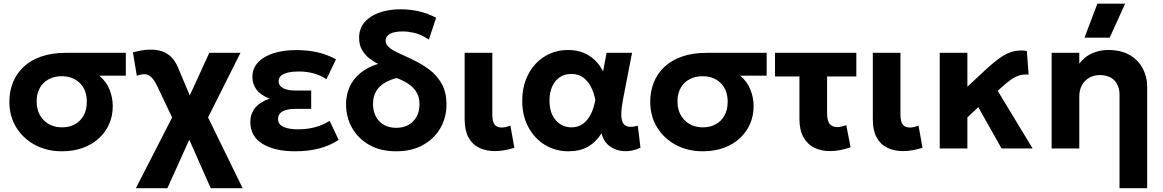

<svg xmlns="http://www.w3.org/2000/svg" viewBox="-20 -784 6144 1014"><path d="M307 15Q228 15 165.2 -18.5Q102.5 -52 66 -111Q29.5 -170 29.5 -247Q29.5 -302 48.5 -349Q67.5 -396 104.8 -431Q142 -466 198 -485.5Q254 -505 328.5 -505H644.5V-384.5H504.5Q542 -353 558.8 -310.5Q575.5 -268 575.5 -223Q575.5 -172.5 556.5 -129.2Q537.5 -86 502.2 -53.5Q467 -21 417.5 -3Q368 15 307 15ZM308 -111.5Q346.5 -111.5 375.8 -127.8Q405 -144 421.8 -174.2Q438.5 -204.5 438.5 -246.5Q438.5 -309 401.8 -345.2Q365 -381.5 306 -381.5Q268 -381.5 238.2 -366Q208.5 -350.5 191 -320.8Q173.5 -291 173.5 -249.5Q173.5 -187 211 -149.2Q248.5 -111.5 308 -111.5Z M697.5 210 916.5 -217V-105.5L810 -330Q791 -370.5 768.2 -385Q745.5 -399.5 702.5 -384L682 -507.5Q775 -533 833.8 -513.5Q892.5 -494 919.5 -429L1008.5 -217L958.5 -228.5L1085.5 -505H1250L1046 -98.5L1053 -216.5L1261.5 210H1093L957 -97.5L1002.5 -97L864 210Z M1539 15Q1430.5 15 1366.2 -24.5Q1302 -64 1302 -140.5Q1302 -181.5 1326.5 -213Q1351 -244.5 1403.5 -263Q1356 -282 1334.5 -311Q1313 -340 1313 -377.5Q1313 -422.5 1342.5 -454.2Q1372 -486 1424.2 -502.8Q1476.5 -519.5 1543.5 -519.5Q1605 -519.5 1655.2 -508.2Q1705.5 -497 1754.5 -471L1704 -365.5Q1674.5 -386 1637.2 -396.2Q1600 -406.5 1558 -406.5Q1527 -406.5 1503 -401.2Q1479 -396 1465.2 -384.8Q1451.5 -373.5 1451.5 -355Q1451.5 -331.5 1474.5 -318.8Q1497.5 -306 1537.5 -306H1623.5V-209H1542.5Q1513.5 -209 1492.2 -203.5Q1471 -198 1459.8 -186.2Q1448.5 -174.5 1448.5 -156Q1448.5 -127.5 1476.5 -114.2Q1504.5 -101 1555 -101Q1602 -101 1644 -112.2Q1686 -123.5 1721 -146L1768.5 -45Q1722.5 -15 1665.5 0Q1608.5 15 1539 15Z M2072.5 15Q1989 15 1930 -18.8Q1871 -52.5 1839.2 -109Q1807.5 -165.5 1807.5 -233Q1807.5 -283.5 1826.8 -325.8Q1846 -368 1883.8 -398.8Q1921.5 -429.5 1977 -446.5Q1957 -456 1933.5 -473.5Q1910 -491 1893.2 -518.2Q1876.5 -545.5 1876.5 -584.5Q1876.5 -633 1905.2 -666.5Q1934 -700 1983.5 -717.5Q2033 -735 2096.5 -735Q2140 -735 2186.5 -725.5Q2233 -716 2283.5 -690.5L2245 -575Q2202 -603 2167.5 -610.5Q2133 -618 2109.5 -618Q2061 -618 2038.8 -604.8Q2016.5 -591.5 2016.5 -570Q2016.5 -549.5 2034 -534.5Q2051.5 -519.5 2082 -505.2Q2112.5 -491 2151.5 -473Q2202 -449.5 2244.5 -418.5Q2287 -387.5 2312.5 -342.2Q2338 -297 2338 -231.5Q2338 -164 2306 -108Q2274 -52 2214.5 -18.5Q2155 15 2072.5 15ZM2072.5 -109Q2110 -109 2137.5 -124.5Q2165 -140 2180.2 -168Q2195.5 -196 2195.5 -233.5Q2195.5 -271.5 2179 -298Q2162.5 -324.5 2135 -342.2Q2107.5 -360 2074 -372Q2037 -362 2009 -344.8Q1981 -327.5 1965.5 -300.5Q1950 -273.5 1950 -235.5Q1950 -179 1983 -144Q2016 -109 2072.5 -109Z M2594 14Q2546.5 14 2510.2 -3.8Q2474 -21.5 2454 -58.5Q2434 -95.5 2434 -154V-505H2580V-181Q2580 -142 2592.2 -126.2Q2604.5 -110.5 2630 -110.5Q2640 -110.5 2651.5 -113.2Q2663 -116 2675.5 -120.5L2696.5 -3.5Q2669.5 5 2643.5 9.5Q2617.5 14 2594 14Z M2982.5 15Q2914 15 2858.8 -18.2Q2803.5 -51.5 2770.8 -111.8Q2738 -172 2738 -252.5Q2738 -313 2756.8 -362.2Q2775.5 -411.5 2808.5 -446.8Q2841.5 -482 2885.2 -501Q2929 -520 2980.5 -520Q3023.5 -520 3059 -506.2Q3094.5 -492.5 3121.2 -467Q3148 -441.5 3165 -406.5L3183.5 -505H3318L3270.5 -260Q3261.5 -212.5 3261.2 -181.5Q3261 -150.5 3270.2 -134.5Q3279.5 -118.5 3299 -115.2Q3318.5 -112 3348.5 -120L3362.5 -4Q3316.5 17.5 3273 14.2Q3229.5 11 3198.2 -13.2Q3167 -37.5 3157 -80Q3127 -33 3084.5 -9Q3042 15 2982.5 15ZM2998 -111.5Q3032 -111.5 3057.2 -129Q3082.5 -146.5 3099.2 -178.8Q3116 -211 3124 -256Q3121 -273 3115 -291.8Q3109 -310.5 3099.2 -328.8Q3089.5 -347 3075.2 -361.5Q3061 -376 3041.8 -384.8Q3022.5 -393.5 2997 -393.5Q2962.5 -393.5 2936.8 -376.5Q2911 -359.5 2896.5 -328Q2882 -296.5 2882 -253Q2882 -186 2915.2 -148.8Q2948.5 -111.5 2998 -111.5Z M3691.5 15Q3612.5 15 3549.8 -18.5Q3487 -52 3450.5 -111Q3414 -170 3414 -247Q3414 -302 3433 -349Q3452 -396 3489.2 -431Q3526.5 -466 3582.5 -485.5Q3638.5 -505 3713 -505H4029V-384.5H3889Q3926.5 -353 3943.2 -310.5Q3960 -268 3960 -223Q3960 -172.5 3941 -129.2Q3922 -86 3886.8 -53.5Q3851.5 -21 3802 -3Q3752.5 15 3691.5 15ZM3692.5 -111.5Q3731 -111.5 3760.2 -127.8Q3789.5 -144 3806.2 -174.2Q3823 -204.5 3823 -246.5Q3823 -309 3786.2 -345.2Q3749.5 -381.5 3690.5 -381.5Q3652.5 -381.5 3622.8 -366Q3593 -350.5 3575.5 -320.8Q3558 -291 3558 -249.5Q3558 -187 3595.5 -149.2Q3633 -111.5 3692.5 -111.5Z M4363.5 14Q4317 14 4280.5 -4Q4244 -22 4223 -59.8Q4202 -97.5 4202 -156V-380H4073V-505H4502.5V-380H4348V-188Q4348 -146 4361.8 -129.5Q4375.5 -113 4402 -113Q4413.5 -113 4425.2 -115.8Q4437 -118.5 4449.5 -123L4472 -6.5Q4444.5 3.5 4417 8.8Q4389.5 14 4363.5 14Z M4749.5 14Q4702 14 4665.8 -3.8Q4629.5 -21.5 4609.5 -58.5Q4589.5 -95.5 4589.5 -154V-505H4735.5V-181Q4735.5 -142 4747.8 -126.2Q4760 -110.5 4785.5 -110.5Q4795.5 -110.5 4807 -113.2Q4818.5 -116 4831 -120.5L4852 -3.5Q4825 5 4799 9.5Q4773 14 4749.5 14Z M4943 0V-505H5089V-326L5192 -422Q5229.5 -456.5 5262.5 -479.5Q5295.5 -502.5 5329.2 -511.8Q5363 -521 5403 -515L5412.5 -390Q5384.5 -392.5 5362 -385.2Q5339.5 -378 5318.8 -363.2Q5298 -348.5 5275 -327.5L5249 -304.5L5433.5 0H5269.5L5146.5 -218L5089 -164V0Z M5892.5 210V-282.5Q5892.5 -330.5 5865.8 -359Q5839 -387.5 5788.5 -387.5Q5756.5 -387.5 5732 -373.2Q5707.5 -359 5693.8 -333.5Q5680 -308 5680 -274.5V0H5534V-505H5680V-448Q5709 -486 5748.8 -503Q5788.5 -520 5832 -520Q5902.5 -520 5948.2 -492.2Q5994 -464.5 6016.2 -420.5Q6038.5 -376.5 6038.5 -328V210ZM5707.5 -585 5775.5 -764.5H5922L5840.5 -585Z"/></svg>

Font: Geologica Thin Roman SemiBold
Style: Regular
Weight: 600
Version: Version 1.010;gftools[0.9.28]